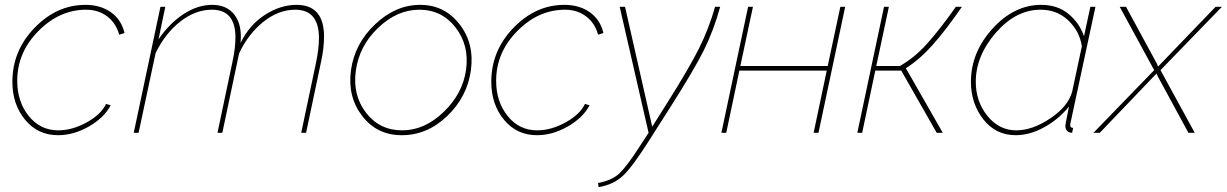

<svg xmlns="http://www.w3.org/2000/svg" viewBox="-20 -547 5054 791"><path d="M31 -210Q31 -338 122.5 -432.5Q214 -527 332 -527Q394 -527 437 -496.5Q480 -466 493 -411L471 -404Q458 -452 421.5 -479.5Q385 -507 335 -507Q225 -507 138 -419Q51 -331 51 -214Q51 -128 98.5 -69Q146 -10 220 -10Q278 -10 337.5 -43Q397 -76 417 -119L436 -113Q408 -61 345.5 -25.5Q283 10 219 10Q136 10 83.5 -53.5Q31 -117 31 -210Z M641 -519H661L633 -385Q679 -452 737 -489.5Q795 -527 854 -527Q915 -527 946.5 -485.5Q978 -444 971 -370Q1007 -444 1071 -485.5Q1135 -527 1202 -527Q1315 -527 1315 -396Q1315 -348 1302 -289L1241 0H1221L1282 -289Q1294 -347 1294 -390Q1294 -507 1196 -507Q1128 -507 1065.5 -457.5Q1003 -408 965 -327L896 0H876L937 -289Q950 -348 950 -393Q950 -507 853 -507Q785 -507 722.5 -458Q660 -409 621 -328L551 0H531Z M1635 10Q1533 10 1472 -69.5Q1411 -149 1426 -258Q1441 -367 1525.5 -447Q1610 -527 1711 -527Q1811 -527 1873 -447.5Q1935 -368 1920 -258Q1905 -148 1822.5 -69Q1740 10 1635 10ZM1637 -10Q1729 -10 1807.5 -85.5Q1886 -161 1900 -259Q1914 -360 1857 -433.5Q1800 -507 1708 -507Q1616 -507 1538 -432.5Q1460 -358 1446 -256Q1432 -155 1488 -82.5Q1544 -10 1637 -10Z M2004 -210Q2004 -338 2095.5 -432.5Q2187 -527 2305 -527Q2367 -527 2410 -496.5Q2453 -466 2466 -411L2444 -404Q2431 -452 2394.5 -479.5Q2358 -507 2308 -507Q2198 -507 2111 -419Q2024 -331 2024 -214Q2024 -128 2071.5 -69Q2119 -10 2193 -10Q2251 -10 2310.5 -43Q2370 -76 2390 -119L2409 -113Q2381 -61 2318.5 -25.5Q2256 10 2192 10Q2109 10 2056.5 -53.5Q2004 -117 2004 -210Z M2444 207Q2501 196 2531 168Q2561 140 2611 63L2652 0L2533 -519H2555L2667 -25L2725 -117Q2819 -266 2859.5 -347Q2900 -428 2926 -519H2947Q2920 -421 2880 -340.5Q2840 -260 2740 -103L2658 26Q2586 140 2546.5 177Q2507 214 2446 224Z M2952 0 3062 -519H3082L3030 -275H3390L3442 -519H3462L3352 0H3332L3386 -256H3026L2972 0Z M3512 0 3622 -519H3642L3590 -275H3687Q3746 -308 3798 -365.5Q3850 -423 3918 -519H3943Q3875 -421 3822 -361.5Q3769 -302 3712 -266L3864 0H3839L3693 -256H3586L3532 0Z M3980 -210Q3980 -331 4069 -429Q4158 -527 4270 -527Q4336 -527 4381 -490.5Q4426 -454 4446 -398L4472 -519H4493L4391 -44Q4389 -38 4389 -32Q4389 -20 4401 -20L4397 0Q4391 0 4388 -1Q4369 -7 4369 -29Q4369 -33 4384 -108Q4341 -55 4281.5 -22.5Q4222 10 4165 10Q4082 10 4031 -55.5Q3980 -121 3980 -210ZM4397 -169 4437 -356Q4428 -418 4381.5 -462.5Q4335 -507 4267 -507Q4165 -507 4082.5 -412Q4000 -317 4000 -210Q4000 -129 4048 -69.5Q4096 -10 4167 -10Q4233 -10 4306.5 -59Q4380 -108 4397 -169Z M4735 -258 4593 -519H4619L4746 -285L4751 -273L4759 -281L4988 -519H5014L4761 -258L4902 0H4876L4750 -232L4745 -244L4735 -234L4511 0H4485Z"/></svg>

Font: Raleway-v4020 Thin
Style: Italic
Weight: 250
Italic angle: -12°
Designer: Matt McInerney, Pablo Impallari, Rodrigo Fuenzalida
Foundry: Matt McInerney, Pablo Impallari, Rodrigo Fuenzalida
Version: Version 4.020;PS 004.020;hotconv 1.0.88;makeotf.lib2.5.64775